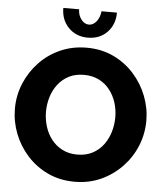

<svg xmlns="http://www.w3.org/2000/svg" viewBox="-60 -968 881 1027"><g transform="rotate(5 380.0 -454.5)"><path d="M379 6Q299 6 234.5 -24.5Q170 -55 123.5 -106.5Q77 -158 52 -222.5Q27 -287 27 -356Q27 -427 53.5 -491Q80 -555 127.5 -605.5Q175 -656 240 -685Q305 -714 382 -714Q461 -714 525.5 -683.5Q590 -653 636.5 -601Q683 -549 708 -484.5Q733 -420 733 -353Q733 -282 707 -218Q681 -154 633 -103.5Q585 -53 520.5 -23.5Q456 6 379 6ZM194 -354Q194 -313 206 -274.5Q218 -236 241.5 -206Q265 -176 300 -158Q335 -140 380 -140Q427 -140 462 -158.5Q497 -177 520 -208Q543 -239 554.5 -277.5Q566 -316 566 -356Q566 -397 554 -435Q542 -473 518 -503.5Q494 -534 459 -551Q424 -568 380 -568Q333 -568 298.5 -550Q264 -532 240.5 -501.5Q217 -471 205.5 -432.5Q194 -394 194 -354ZM382 -838Q405 -838 422.5 -860Q440 -882 443 -915H526Q526 -851 486 -809.5Q446 -768 382 -768Q319 -768 278.5 -809.5Q238 -851 238 -915H323Q323 -884 340.5 -861Q358 -838 382 -838Z"/></g></svg>

Font: Raleway Thin ExtraBold
Style: Regular
Weight: 800
Version: Version 4.026